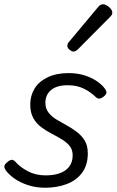

<svg xmlns="http://www.w3.org/2000/svg" viewBox="-21 -862 547 901"><path d="M191 19Q148 19 111 7Q74 -5 47 -24Q20 -43 5 -64Q-1 -73 -0.5 -81.5Q0 -90 12 -100Q24 -111 33 -112Q42 -113 51 -103Q73 -78 109.5 -58.5Q146 -39 193 -39Q232 -39 260.5 -49.5Q289 -60 304.5 -81Q320 -102 320 -133Q320 -160 305.5 -177.5Q291 -195 268.5 -208.5Q246 -222 220 -235.5Q194 -249 171.5 -266Q149 -283 135 -308.5Q121 -334 121 -372Q121 -413 141 -446Q161 -479 202 -499Q243 -519 301 -519Q344 -519 378.5 -507.5Q413 -496 436.5 -479Q460 -462 471 -446Q479 -435 478.5 -427Q478 -419 466 -409Q456 -401 447 -399.5Q438 -398 429 -406Q405 -430 372.5 -446Q340 -462 297 -462Q245 -462 218.5 -439.5Q192 -417 192 -379Q192 -353 206.5 -334Q221 -315 243.5 -301.5Q266 -288 291.5 -274Q317 -260 339.5 -243Q362 -226 376.5 -202.5Q391 -179 391 -142Q391 -87 364 -51Q337 -15 291.5 2Q246 19 191 19ZM323 -620Q316 -620 305.5 -628.5Q295 -637 295 -646Q295 -652 297 -657Q299 -662 304 -667L437 -826Q444 -835 450 -838.5Q456 -842 463 -842Q471 -842 481 -836Q491 -830 498.5 -821Q506 -812 506 -802Q506 -796 503 -791.5Q500 -787 495 -782L347 -633Q335 -620 323 -620Z"/></svg>

Font: Playwrite CO Light
Style: Regular
Weight: 300
Version: Version 1.002